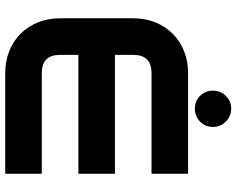

<svg xmlns="http://www.w3.org/2000/svg" viewBox="-105 -800 905 735"><g transform="rotate(90 347.5 -432.5)"><path d="M645 0H260Q214 0 175.5 -15.5Q137 -31 109 -59Q81 -87 65.5 -125.5Q50 -164 50 -210V-490Q50 -536 65.5 -574.5Q81 -613 109 -641Q137 -669 175.5 -684.5Q214 -700 260 -700H645V-560H260Q190 -560 190 -490V-420H645V-280H190V-210Q190 -140 260 -140H645ZM327 -795Q327 -824 347 -844.5Q367 -865 396 -865Q425 -865 445.5 -844.5Q466 -824 466 -795Q466 -766 445.5 -746Q425 -726 396 -726Q367 -726 347 -746Q327 -766 327 -795Z"/></g></svg>

Font: CAT North
Style: Regular
Weight: 400
Designer: Peter Wiegel
Foundry: Peter Wiegel
Version: Version 1.000